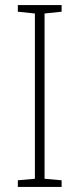

<svg xmlns="http://www.w3.org/2000/svg" viewBox="-20 -827 312 754"><path d="M222 -93H50V-119L117 -125V-774L50 -781V-807H222V-781L155 -774V-125L222 -119Z"/></svg>

Font: Noto Sans Telugu UI SemiCondensed ExtraLight
Style: Regular
Weight: 200
Width: 4
Designer: Jelle Bosma - Monotype Design Team
Foundry: Monotype Imaging Inc.
Version: Version 2.005; ttfautohint (v1.8.4.7-5d5b)